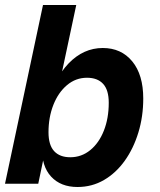

<svg xmlns="http://www.w3.org/2000/svg" viewBox="-36 -735 638 768"><path d="M274 13Q207 13 168.5 -28.5Q130 -70 132 -147L155 -306Q179 -420 238.5 -481.5Q298 -543 375 -543Q449 -543 493 -489.5Q537 -436 537 -341Q537 -269 517.5 -205Q498 -141 463 -92Q428 -43 380 -15Q332 13 274 13ZM-16 0 136 -715H269L200 -391L155 -265L145 -134L117 0ZM245 -106Q290 -106 325 -134.5Q360 -163 379.5 -212.5Q399 -262 399 -324Q399 -375 376.5 -399.5Q354 -424 312 -424Q267 -424 232 -394.5Q197 -365 177.5 -315.5Q158 -266 158 -206Q158 -155 180.5 -130.5Q203 -106 245 -106Z"/></svg>

Font: Radio Canada Big SemiBold
Style: Italic
Weight: 600
Italic angle: -12°
Designer: Étienne Aubert Bonn
Foundry: Coppers and Brasses
Version: Version 1.001